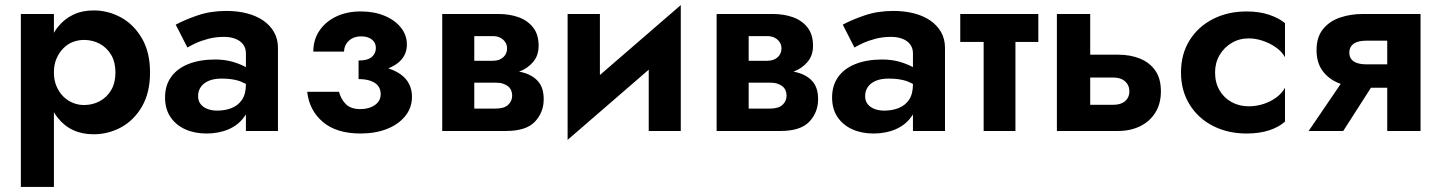

<svg xmlns="http://www.w3.org/2000/svg" viewBox="-20 -515 5648 755"><path d="M62 220V-460H192V-386Q199 -398 207 -408Q232 -440 267.5 -457Q303 -474 348 -474Q406 -474 456.5 -446Q507 -418 538.5 -363.5Q570 -309 570 -230Q570 -151 538.5 -96.5Q507 -42 456.5 -14.5Q406 13 348 13Q303 13 267.5 -3.5Q232 -20 207 -52Q199 -62 192 -74V220ZM434 -230Q434 -271 417 -299.5Q400 -328 372 -343Q344 -358 310 -358Q289 -358 268 -350.5Q247 -343 230 -326Q213 -309 202.5 -285.5Q192 -262 192 -230Q192 -199 202.5 -175Q213 -151 230 -134.5Q247 -118 268 -110Q289 -102 310 -102Q344 -102 372 -117Q400 -132 417 -160.5Q434 -189 434 -230Z M671 -418Q706 -437 757 -454.5Q808 -472 870 -472Q914 -472 951 -462.5Q988 -453 1015.5 -434Q1043 -415 1058 -388Q1073 -361 1073 -327V0H947V-65Q944 -60 940 -55Q917 -23 878.5 -6.5Q840 10 792 10Q745 10 708.5 -6.5Q672 -23 650.5 -54.5Q629 -86 629 -132Q629 -179 653 -212.5Q677 -246 721.5 -263.5Q766 -281 826 -281Q863 -281 895 -272Q925 -263 947 -251V-305Q947 -326 936 -340.5Q925 -355 905.5 -362.5Q886 -370 861 -370Q828 -370 799.5 -362.5Q771 -355 749.5 -345Q728 -335 717 -328ZM759 -137Q759 -118 769 -105.5Q779 -93 796 -86.5Q813 -80 834 -80Q865 -80 890.5 -90Q916 -100 931.5 -122.5Q947 -145 947 -184V-185Q935 -191 923 -196Q893 -206 852 -206Q822 -206 801.5 -197.5Q781 -189 770 -173.5Q759 -158 759 -137Z M1390 -277Q1426 -277 1442 -291Q1458 -305 1458 -326Q1458 -341 1450.5 -351Q1443 -361 1430.5 -366.5Q1418 -372 1400 -372Q1379 -372 1364 -363.5Q1349 -355 1341 -341.5Q1333 -328 1333 -312H1212Q1212 -358 1235.5 -393.5Q1259 -429 1301 -449.5Q1343 -470 1399 -470Q1451 -470 1492 -453Q1533 -436 1556.5 -406.5Q1580 -377 1580 -340Q1580 -306 1559 -281Q1541 -260 1507 -246Q1551 -232 1575 -205Q1600 -176 1600 -134Q1600 -91 1573 -58Q1546 -25 1500.5 -7.5Q1455 10 1398 10Q1303 10 1249.5 -35.5Q1196 -81 1188 -154H1313Q1321 -124 1340.5 -105Q1360 -86 1397 -86Q1420 -86 1438.5 -93.5Q1457 -101 1467 -114Q1477 -127 1477 -145Q1477 -164 1467 -177Q1457 -190 1437.5 -197Q1418 -204 1390 -204Z M1719 0V-460H1940Q1983 -460 2018.5 -447.5Q2054 -435 2076 -407.5Q2098 -380 2098 -335Q2098 -296 2076 -271Q2055 -246 2021 -233Q2029 -232 2036 -230Q2074 -220 2096 -195Q2118 -170 2118 -125Q2118 -73 2083.5 -36.5Q2049 0 1970 0ZM1845 -276H1918Q1931 -276 1941 -279.5Q1951 -283 1958.5 -289.5Q1966 -296 1970 -305Q1974 -314 1974 -324Q1974 -338 1967 -349Q1960 -360 1947.5 -366.5Q1935 -373 1918 -373H1845ZM1845 -88H1928Q1963 -88 1978.5 -103Q1994 -118 1994 -139Q1994 -150 1990 -159.5Q1986 -169 1978 -175.5Q1970 -182 1958 -186Q1946 -190 1928 -190H1845Z M2212 35V-460H2339V-220L2657 -495V0H2531V-241Z M2798 0V-460H3019Q3062 -460 3097.5 -447.5Q3133 -435 3155 -407.5Q3177 -380 3177 -335Q3177 -296 3155 -271Q3134 -246 3100 -233Q3108 -232 3115 -230Q3153 -220 3175 -195Q3197 -170 3197 -125Q3197 -73 3162.5 -36.5Q3128 0 3049 0ZM2924 -276H2997Q3010 -276 3020 -279.5Q3030 -283 3037.5 -289.5Q3045 -296 3049 -305Q3053 -314 3053 -324Q3053 -338 3046 -349Q3039 -360 3026.5 -366.5Q3014 -373 2997 -373H2924ZM2924 -88H3007Q3042 -88 3057.5 -103Q3073 -118 3073 -139Q3073 -150 3069 -159.5Q3065 -169 3057 -175.5Q3049 -182 3037 -186Q3025 -190 3007 -190H2924Z M3294 -418Q3329 -437 3380 -454.5Q3431 -472 3493 -472Q3537 -472 3574 -462.5Q3611 -453 3638.5 -434Q3666 -415 3681 -388Q3696 -361 3696 -327V0H3570V-65Q3567 -60 3563 -55Q3540 -23 3501.5 -6.5Q3463 10 3415 10Q3368 10 3331.5 -6.5Q3295 -23 3273.5 -54.5Q3252 -86 3252 -132Q3252 -179 3276 -212.5Q3300 -246 3344.5 -263.5Q3389 -281 3449 -281Q3486 -281 3518 -272Q3548 -263 3570 -251V-305Q3570 -326 3559 -340.5Q3548 -355 3528.5 -362.5Q3509 -370 3484 -370Q3451 -370 3422.5 -362.5Q3394 -355 3372.5 -345Q3351 -335 3340 -328ZM3382 -137Q3382 -118 3392 -105.5Q3402 -93 3419 -86.5Q3436 -80 3457 -80Q3488 -80 3513.5 -90Q3539 -100 3554.5 -122.5Q3570 -145 3570 -184V-185Q3558 -191 3546 -196Q3516 -206 3475 -206Q3445 -206 3424.5 -197.5Q3404 -189 3393 -173.5Q3382 -158 3382 -137Z M4063 -460V-350H3973V0H3848V-350H3756V-460Z M4267 -460V-300H4377Q4425 -300 4463 -284.5Q4501 -269 4523 -237.5Q4545 -206 4545 -156Q4545 -107 4523 -72Q4501 -37 4463 -18.5Q4425 0 4377 0H4136V-460ZM4267 -103H4358Q4378 -103 4392 -109.5Q4406 -116 4413.5 -128Q4421 -140 4421 -156Q4421 -172 4413.5 -184Q4406 -196 4392.5 -203Q4379 -210 4358 -210H4267Z M4758 -230Q4758 -190 4775.5 -160Q4793 -130 4823 -113.5Q4853 -97 4890 -97Q4920 -97 4948 -106Q4976 -115 4998.5 -131.5Q5021 -148 5033 -170V-37Q5009 -15 4970.5 -2.5Q4932 10 4882 10Q4808 10 4749.5 -20Q4691 -50 4657.5 -104.5Q4624 -159 4624 -230Q4624 -302 4657.5 -356Q4691 -410 4749.5 -440Q4808 -470 4882 -470Q4932 -470 4970.5 -457Q5009 -444 5033 -424V-290Q5021 -312 4997.5 -328.5Q4974 -345 4946 -354.5Q4918 -364 4890 -364Q4853 -364 4823 -346Q4793 -328 4775.5 -298Q4758 -268 4758 -230Z M5126 0 5252 -185Q5251 -185 5250 -186Q5208 -201 5182.5 -234Q5157 -267 5157 -318Q5157 -369 5182.5 -400.5Q5208 -432 5249.5 -446Q5291 -460 5338 -460H5566V0H5435V-170H5371L5262 0ZM5435 -262V-355H5354Q5332 -355 5317 -350Q5302 -345 5294 -334.5Q5286 -324 5286 -308Q5286 -292 5294 -282Q5302 -272 5317 -267Q5332 -262 5354 -262Z"/></svg>

Font: Venryn Sans SemiBold
Style: Regular
Weight: 600
Designer: Owen Earl, indestructible type* (font) & Cristiano Sobral (main changes)
Version: Version 3.60;October 28, 2020;FontCreator 13.0.0.2681 64-bit